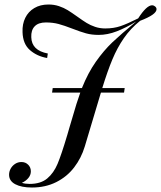

<svg xmlns="http://www.w3.org/2000/svg" viewBox="-20 -649 719 857"><path d="M678.7 -607.9Q678.7 -584 605.5 -556.2Q562.5 -521.5 533 -478.8Q503.4 -436 481.7 -384Q460 -332 436.5 -255.9H536.6L533.7 -235.8H430.7L428.7 -230L358.4 4.9Q342.8 56.6 311 98.1Q279.3 139.6 231.2 163.8Q183.1 188 122.6 188Q75.7 188 48.1 173.3Q20.5 158.7 20.5 130.9Q20.5 116.7 27.6 103.8Q34.7 90.8 47.4 82.5Q60.1 74.2 75.7 74.2Q93.8 74.2 105.7 86.2Q117.7 98.1 117.7 115.7Q117.7 132.3 106.4 145.8Q95.2 159.2 77.6 167Q92.3 171.9 112.3 171.9Q161.6 171.9 190.7 147.7Q219.7 123.5 237.1 82Q254.4 40.5 279.8 -44.9Q278.8 -41 288.6 -75.2L321.3 -185.1Q327.6 -205.6 338.4 -235.8H212.4L215.3 -255.9H345.7Q373 -324.2 408.2 -374Q443.4 -423.8 481.4 -460Q519.5 -496.1 588.4 -553.2Q542 -524.9 500.7 -509Q459.5 -493.2 420.4 -493.2Q389.2 -493.2 363.8 -500.2Q338.4 -507.3 303.2 -521Q266.6 -535.2 241.2 -542Q215.8 -548.8 184.6 -548.8Q151.4 -548.8 134.8 -531.5Q118.2 -514.2 119.6 -482.9Q121.1 -423.8 193.4 -410.2L190.4 -390.1Q145 -397.9 113.5 -425.5Q82 -453.1 80.6 -505.9Q79.1 -541.5 92.8 -569.3Q106.4 -597.2 133.1 -613Q159.7 -628.9 196.3 -628.9Q221.2 -628.9 243.2 -621.6Q265.1 -614.3 282.5 -603.5Q299.8 -592.8 325.2 -574.7Q349.6 -557.1 366.7 -546.6Q383.8 -536.1 404.8 -529.1Q425.8 -522 449.7 -522Q487.8 -522 518.3 -532.5Q548.8 -543 596.7 -566.9Q634.3 -625.5 659.2 -625.5Q666 -625.5 672.4 -620.1Q678.7 -614.7 678.7 -607.9Z"/></svg>

Font: TypoPRO Playfair Display SC
Style: Italic
Weight: 400
Italic angle: -14°
Designer: Claus Eggers Sørensen
Foundry: Claus Eggers Sørensen
Version: Version 1.004;PS 001.004;hotconv 1.0.70;makeotf.lib2.5.58329